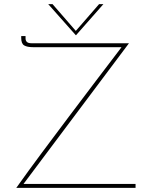

<svg xmlns="http://www.w3.org/2000/svg" viewBox="-20 -912 737 932"><path d="M59 0Q118 -83 183.5 -171Q249 -259 316 -348Q383 -437 447.5 -522Q512 -607 570 -683H140Q112 -683 97.5 -691.5Q83 -700 83 -728V-737H104V-725Q104 -715 110.5 -708.5Q117 -702 134 -702H606L94 -19H638V0ZM235 -892 348 -762 461 -892H482L349 -741H348L214 -892Z"/></svg>

Font: Synthetic Thin
Style: Regular
Weight: 100
Designer: Santiago Orozco
Foundry: Typemade
Version: Version 2.000; ttfautohint (v1.8.4.7-5d5b)